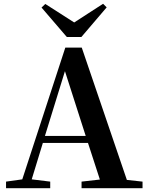

<svg xmlns="http://www.w3.org/2000/svg" viewBox="-20 -997 786 1017"><path d="M246 0V-35L148 -47L207 -240H446L509 -46L412 -35V0H735V-35L652 -44L413 -745H326L98 -47L12 -35V0ZM324 -620 434 -277H218ZM411 -801 545 -958 526 -977 373 -878 220 -976 200 -957 334 -801Z"/></svg>

Font: AllPunType Bold
Style: Regular
Weight: 700
Version: 1.0